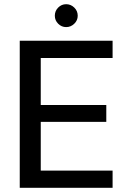

<svg xmlns="http://www.w3.org/2000/svg" viewBox="-20 -894 613 914"><path d="M74 0V-700H516V-618H174V-394H486V-314H174V-82H516V0ZM295 -765Q273 -765 257 -781Q241 -797 241 -819Q241 -842 257 -858Q273 -874 295 -874Q317 -874 333.5 -858Q350 -842 350 -819Q350 -797 333.5 -781Q317 -765 295 -765Z"/></svg>

Font: DM Sans 12pt Medium
Style: Regular
Weight: 500
Version: Version 4.004;gftools[0.9.30]